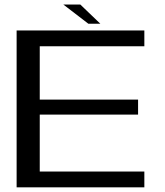

<svg xmlns="http://www.w3.org/2000/svg" viewBox="-20 -806 710 826"><path d="M51.5 0V-675H601V-607H151V-377.5H574V-313H151V-68H601V0ZM360 -704 252.5 -786.5H325.5L411.5 -704Z"/></svg>

Font: Anybody ExtraExpanded
Style: Regular
Weight: 400
Width: 8
Designer: Tyler Finck
Foundry: Etcetera Type Company
Version: Version 1.010; ttfautohint (v1.8.3) -l 8 -r 50 -G 200 -x 14 